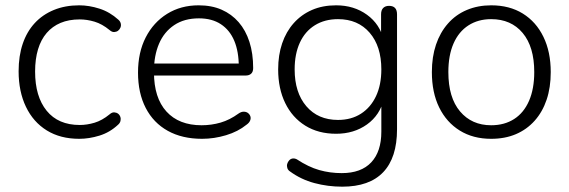

<svg xmlns="http://www.w3.org/2000/svg" viewBox="-20 -514 2141 722"><path d="M278 8Q207 8 156 -23.5Q105 -55 77.5 -112.5Q50 -170 50 -246Q50 -304 65.5 -349.5Q81 -395 110.5 -427Q140 -459 182.5 -476.5Q225 -494 278 -494Q315 -494 354 -481.5Q393 -469 425 -440Q432 -434 434 -426Q436 -418 433 -410.5Q430 -403 424 -398.5Q418 -394 409.5 -393.5Q401 -393 392 -401Q364 -424 335.5 -432.5Q307 -441 280 -441Q239 -441 208 -428Q177 -415 155.5 -390Q134 -365 123 -328.5Q112 -292 112 -245Q112 -151 155.5 -97.5Q199 -44 280 -44Q307 -44 335.5 -52.5Q364 -61 392 -84Q401 -92 409.5 -91.5Q418 -91 424 -86.5Q430 -82 432.5 -74.5Q435 -67 433 -59Q431 -51 424 -45Q393 -16 354 -4Q315 8 278 8Z M740 8Q665 8 611 -22Q557 -52 528 -108Q499 -164 499 -241Q499 -317 528 -373.5Q557 -430 608.5 -462Q660 -494 727 -494Q776 -494 813.5 -477.5Q851 -461 877.5 -430.5Q904 -400 918 -356.5Q932 -313 932 -258Q932 -244 924.5 -237Q917 -230 904 -230H543V-275H894L878 -262Q878 -320 861 -360.5Q844 -401 810.5 -423Q777 -445 728 -445Q673 -445 635 -419.5Q597 -394 578 -349.5Q559 -305 559 -247V-242Q559 -146 606 -94.5Q653 -43 738 -43Q775 -43 809.5 -53Q844 -63 877 -87Q887 -94 896.5 -94Q906 -94 912.5 -89Q919 -84 921.5 -76.5Q924 -69 920.5 -60.5Q917 -52 907 -45Q875 -19 830 -5.5Q785 8 740 8Z M1267 188Q1213 188 1162.5 174.5Q1112 161 1071 131Q1063 126 1060.5 118Q1058 110 1060 102.5Q1062 95 1067.5 89Q1073 83 1080.5 82Q1088 81 1096 85Q1140 114 1180.5 125.5Q1221 137 1265 137Q1338 137 1376 96.5Q1414 56 1414 -19V-143H1424Q1409 -81 1360 -46Q1311 -11 1244 -11Q1177 -11 1128 -41.5Q1079 -72 1052.5 -126.5Q1026 -181 1026 -253Q1026 -307 1041 -351Q1056 -395 1084.5 -427Q1113 -459 1153 -476.5Q1193 -494 1244 -494Q1311 -494 1360 -458.5Q1409 -423 1423 -363L1413 -357V-460Q1413 -476 1421 -484Q1429 -492 1443 -492Q1458 -492 1465.5 -484Q1473 -476 1473 -460V-28Q1473 79 1421 133.5Q1369 188 1267 188ZM1251 -63Q1301 -63 1337.5 -86.5Q1374 -110 1394 -152.5Q1414 -195 1414 -253Q1414 -340 1370 -391Q1326 -442 1251 -442Q1201 -442 1164 -419Q1127 -396 1107.5 -353.5Q1088 -311 1088 -253Q1088 -166 1132 -114.5Q1176 -63 1251 -63Z M1827 8Q1759 8 1709 -23Q1659 -54 1631.5 -110Q1604 -166 1604 -243Q1604 -300 1619.5 -346Q1635 -392 1664.5 -425.5Q1694 -459 1735.5 -476.5Q1777 -494 1827 -494Q1896 -494 1946 -463Q1996 -432 2023.5 -375.5Q2051 -319 2051 -243Q2051 -185 2035.5 -139Q2020 -93 1990.5 -60Q1961 -27 1920 -9.5Q1879 8 1827 8ZM1827 -43Q1877 -43 1913.5 -66.5Q1950 -90 1969.5 -135Q1989 -180 1989 -243Q1989 -338 1945.5 -390Q1902 -442 1827 -442Q1778 -442 1741.5 -418.5Q1705 -395 1685.5 -350.5Q1666 -306 1666 -243Q1666 -147 1710 -95Q1754 -43 1827 -43Z"/></svg>

Font: Nunito ExtraLight Light
Style: Regular
Weight: 300
Version: Version 3.602